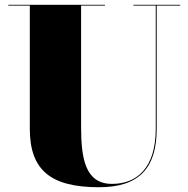

<svg xmlns="http://www.w3.org/2000/svg" viewBox="-20 -770 790 805"><path d="M15 -750V-746.5H105V-230C105 -57 192 15 395 15C563 15 637 -65 637 -230V-746.5H735.5V-750H539.5V-746.5H633V-230C633 -65.5 553.5 1 450 1C336 1 320 -108 320 -240V-746.5H420V-750Z"/></svg>

Font: Bodoni* 48pt Fatface
Style: Regular
Weight: 900
Version: Version 2.3